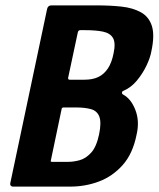

<svg xmlns="http://www.w3.org/2000/svg" viewBox="-20 -693 589 713"><path d="M487 -192Q473 -122 435.5 -80Q398 -38 347.5 -19Q297 0 240 0H28Q23 0 20 -3.5Q17 -7 18 -12L155 -660Q158 -673 171 -673H340Q389 -673 431 -668.5Q473 -664 503 -647.5Q533 -631 544 -596.5Q555 -562 542 -502Q538 -479 524 -449.5Q510 -420 488.5 -394Q467 -368 439 -356Q433 -354 433 -349Q433 -344 437 -342Q467 -326 483 -284Q499 -242 487 -192ZM348 -194Q357 -238 349 -259.5Q341 -281 318.5 -287.5Q296 -294 261 -294H217Q210 -294 209 -289L169 -98Q168 -95 168.5 -93.5Q169 -92 174 -92H234Q253 -92 275.5 -98Q298 -104 318 -125.5Q338 -147 348 -194ZM402 -496Q410 -534 399.5 -552Q389 -570 362.5 -575.5Q336 -581 296 -581H278Q271 -581 269 -573L233 -404Q232 -397 239 -397H294Q324 -397 345 -407Q366 -417 380.5 -438.5Q395 -460 402 -496Z"/></svg>

Font: Glory Thin
Style: Bold Italic
Weight: 700
Italic angle: -12°
Version: Version 1.011